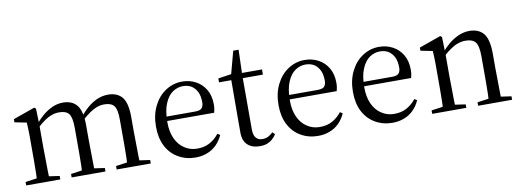

<svg xmlns="http://www.w3.org/2000/svg" viewBox="-53 -898 3259 1202"><g transform="rotate(-10 1576.5 -297.0)"><path d="M36 0H253V-22L157 -36H136L36 -22ZM107 0H187Q186 -23 185 -61Q184 -99 184 -140Q183 -180 183 -211V-357V-361L180 -463L170 -471L32 -422V-402L108 -387Q109 -367 110 -348Q110 -329 111 -308Q111 -286 111 -258V-211Q111 -180 111 -140Q110 -99 110 -61Q109 -23 107 0ZM325 0H540V-22L444 -36H424L325 -22ZM394 0H474Q473 -23 473 -61Q472 -98 472 -139Q471 -179 471 -211V-304Q471 -395 441 -433Q411 -471 352 -471Q316 -471 283 -456Q249 -440 221 -416Q192 -391 171 -363H165L176 -343Q202 -367 225 -383Q248 -399 271 -407Q294 -415 318 -415Q362 -415 380 -392Q398 -368 398 -302V-211Q398 -179 398 -139Q397 -98 397 -61Q396 -23 394 0ZM611 0H828V-22L731 -36H711L611 -22ZM681 0H762Q761 -23 760 -61Q759 -98 759 -139Q758 -179 758 -211V-307Q758 -397 728 -434Q697 -471 639 -471Q603 -471 570 -457Q536 -442 507 -417Q478 -392 456 -363H451L463 -343Q490 -367 513 -383Q536 -399 559 -407Q581 -415 605 -415Q649 -415 667 -392Q685 -369 685 -303V-211V-139Q685 -98 684 -61Q683 -23 681 0Z M1112 12Q1152 12 1185 -1Q1218 -13 1244 -38Q1269 -62 1287 -100L1271 -111Q1245 -78 1212 -60Q1178 -41 1132 -41Q1086 -41 1051 -65Q1015 -88 995 -132Q975 -175 975 -236Q975 -311 995 -356Q1014 -401 1045 -422Q1076 -442 1109 -442Q1141 -442 1164 -428Q1187 -413 1200 -386Q1212 -359 1212 -322Q1212 -298 1201 -285Q1190 -272 1158 -272H929V-244H1274Q1277 -254 1279 -267Q1281 -280 1281 -296Q1281 -351 1258 -390Q1235 -429 1196 -450Q1157 -471 1109 -471Q1053 -471 1005 -440Q957 -409 929 -353Q900 -296 900 -221Q900 -148 927 -96Q954 -44 1003 -16Q1051 12 1112 12Z M1454 -426H1616V-459H1454ZM1520 12Q1547 12 1566 5Q1585 -2 1600 -15Q1615 -28 1626 -46L1611 -60Q1596 -45 1580 -37Q1563 -29 1543 -29Q1518 -29 1503 -46Q1488 -63 1488 -101V-436V-444L1493 -606H1459L1415 -442L1452 -468L1337 -451V-426H1415L1414 -194V-140V-93Q1414 -40 1443 -14Q1471 12 1520 12Z M1891 12Q1931 12 1964 -1Q1997 -13 2023 -38Q2048 -62 2066 -100L2050 -111Q2024 -78 1991 -60Q1957 -41 1911 -41Q1865 -41 1830 -65Q1794 -88 1774 -132Q1754 -175 1754 -236Q1754 -311 1774 -356Q1793 -401 1824 -422Q1855 -442 1888 -442Q1920 -442 1943 -428Q1966 -413 1979 -386Q1991 -359 1991 -322Q1991 -298 1980 -285Q1969 -272 1937 -272H1708V-244H2053Q2056 -254 2058 -267Q2060 -280 2060 -296Q2060 -351 2037 -390Q2014 -429 1975 -450Q1936 -471 1888 -471Q1832 -471 1784 -440Q1736 -409 1708 -353Q1679 -296 1679 -221Q1679 -148 1706 -96Q1733 -44 1782 -16Q1830 12 1891 12Z M2364 12Q2404 12 2437 -1Q2470 -13 2496 -38Q2521 -62 2539 -100L2523 -111Q2497 -78 2464 -60Q2430 -41 2384 -41Q2338 -41 2303 -65Q2267 -88 2247 -132Q2227 -175 2227 -236Q2227 -311 2247 -356Q2266 -401 2297 -422Q2328 -442 2361 -442Q2393 -442 2416 -428Q2439 -413 2452 -386Q2464 -359 2464 -322Q2464 -298 2453 -285Q2442 -272 2410 -272H2181V-244H2526Q2529 -254 2531 -267Q2533 -280 2533 -296Q2533 -351 2510 -390Q2487 -429 2448 -450Q2409 -471 2361 -471Q2305 -471 2257 -440Q2209 -409 2181 -353Q2152 -296 2152 -221Q2152 -148 2179 -96Q2206 -44 2255 -16Q2303 12 2364 12Z M2617 0H2834V-22L2738 -36H2717L2617 -22ZM2688 0H2768Q2767 -23 2766 -61Q2765 -99 2765 -140Q2764 -180 2764 -211V-357V-359L2761 -463L2751 -471L2613 -422V-402L2689 -387Q2690 -367 2691 -348Q2691 -329 2692 -308Q2692 -286 2692 -258V-211Q2692 -180 2692 -140Q2691 -99 2691 -61Q2690 -23 2688 0ZM2909 0H3125V-22L3028 -36H3009L2909 -22ZM2979 0H3059Q3058 -23 3058 -61Q3057 -98 3057 -139Q3056 -179 3056 -211V-304Q3056 -395 3026 -433Q2995 -471 2935 -471Q2900 -471 2866 -456Q2832 -441 2803 -417Q2774 -392 2752 -365H2747L2757 -343Q2783 -367 2807 -383Q2830 -399 2854 -407Q2877 -415 2901 -415Q2945 -415 2964 -392Q2983 -368 2983 -302V-211Q2983 -179 2983 -139Q2982 -98 2982 -61Q2981 -23 2979 0Z"/></g></svg>

Font: Source Serif 4 48pt
Style: Regular
Weight: 400
Designer: Frank Grie√ühammer
Foundry: Adobe Systems Incorporated
Version: Version 4.004;hotconv 1.0.116;makeotfexe 2.5.65601